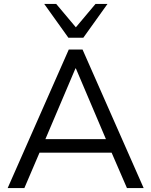

<svg xmlns="http://www.w3.org/2000/svg" viewBox="-20 -957 769 977"><path d="M19 0 330 -705H400L711 0H626L548 -180H181L104 0ZM364 -609 211 -249H519L366 -609ZM328 -765 205 -937H266L366 -818L466 -937H527L404 -765Z"/></svg>

Font: Nunito Sans
Style: Regular
Weight: 400
Designer: Vernon Adams
Foundry: Vernon Adams
Version: Version 3.101; ttfautohint (v1.8.4.7-5d5b);gftools[0.9.27]